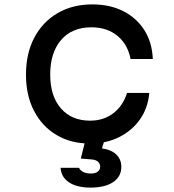

<svg xmlns="http://www.w3.org/2000/svg" viewBox="-20 -636 790 872"><path d="M389 16Q302 16 236.5 -23Q171 -62 134.5 -132.5Q98 -203 98 -297Q98 -393 135.5 -464.5Q173 -536 241 -576Q309 -616 399 -616Q480 -616 540.5 -585Q601 -554 636 -498.5Q671 -443 674 -368H573Q560 -435 513 -473.5Q466 -512 395 -512Q307 -512 257.5 -454.5Q208 -397 208 -297Q208 -200 256.5 -144Q305 -88 389 -88Q451 -88 495 -122Q539 -156 557 -214H658Q652 -145 615.5 -93.5Q579 -42 520.5 -13Q462 16 389 16ZM373 -20H461L443 38Q486 44 508.5 66Q531 88 531 122Q531 166 494 191Q457 216 391 216Q330 216 294 192.5Q258 169 255 126H339Q344 138 358 145Q372 152 393 152Q413 152 424 143.5Q435 135 435 121Q435 107 424.5 98Q414 89 394 88L347 84Z"/></svg>

Font: Martian Mono SemiExpanded
Style: Regular
Weight: 400
Width: 6
Monospace: yes
Designer: Roman Shamin
Foundry: Evil Martians
Version: Version 1.000